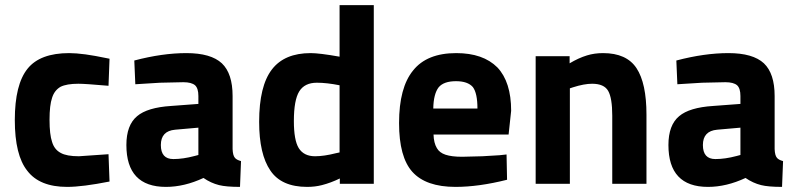

<svg xmlns="http://www.w3.org/2000/svg" viewBox="-20 -720 3120 752"><path d="M243 12Q303 12 409 -9L405 -116L289 -108Q241 -108 218 -121Q193 -134 184 -164Q174 -193 174 -251Q174 -308 184 -337Q193 -366 217 -380Q241 -392 287 -392Q314 -392 405 -384L409 -490Q346 -503 315 -507Q277 -512 251 -512Q137 -512 88 -451Q38 -389 38 -250Q38 -112 87 -51Q135 12 243 12Z M630 12Q702 12 777 -23Q806 -3 838 5Q866 12 920 12L924 -89Q906 -94 900 -102Q892 -111 891 -136V-344Q891 -432 849 -472Q806 -512 710 -512Q616 -512 506 -483L510 -390Q550 -393 607 -396Q685 -398 698 -398Q730 -398 744 -386Q757 -374 757 -344V-313L650 -305Q557 -299 517 -265Q475 -230 475 -152Q475 12 630 12ZM659 -97Q610 -97 610 -152Q610 -207 666 -212L757 -220V-113L742 -109Q697 -97 659 -97Z M1183 12Q1214 12 1241 5Q1276 -4 1311 -21V0H1444V-700H1310V-498Q1231 -512 1197 -512Q1094 -512 1045 -448Q995 -383 995 -243Q995 -116 1039 -52Q1082 12 1183 12ZM1214 -108Q1170 -108 1150 -140Q1131 -171 1131 -246Q1131 -328 1152 -362Q1173 -396 1221 -396Q1260 -396 1310 -386V-123L1296 -120Q1249 -108 1214 -108Z M1764 12Q1855 12 1966 -16L1964 -115L1936 -112Q1889 -109 1869 -108Q1807 -106 1790 -106Q1749 -106 1725 -114Q1701 -122 1691 -140Q1679 -160 1678 -193H1972L1982 -286Q1982 -399 1928 -456Q1872 -512 1767 -512Q1652 -512 1598 -444Q1543 -377 1543 -238Q1543 -105 1595 -47Q1648 12 1764 12ZM1850 -295H1677Q1678 -352 1698 -378Q1718 -402 1766 -402Q1812 -402 1832 -379Q1850 -355 1850 -295Z M2078 -500V0H2212V-374L2224 -378Q2268 -392 2299 -392Q2346 -392 2362 -364Q2378 -336 2378 -267V0H2512V-271Q2512 -394 2473 -453Q2434 -512 2342 -512Q2308 -512 2279 -503Q2246 -493 2211 -472V-500Z M2753 12Q2825 12 2900 -23Q2929 -3 2961 5Q2989 12 3043 12L3047 -89Q3029 -94 3023 -102Q3015 -111 3014 -136V-344Q3014 -432 2972 -472Q2929 -512 2833 -512Q2739 -512 2629 -483L2633 -390Q2673 -393 2730 -396Q2808 -398 2821 -398Q2853 -398 2867 -386Q2880 -374 2880 -344V-313L2773 -305Q2680 -299 2640 -265Q2598 -230 2598 -152Q2598 12 2753 12ZM2782 -97Q2733 -97 2733 -152Q2733 -207 2789 -212L2880 -220V-113L2865 -109Q2820 -97 2782 -97Z"/></svg>

Font: Online Auction - Bold
Style: Bold
Weight: 500
Designer: Mohamed Mostafa, the designer of Online Auction
Foundry: Kief Type Foundry
Version: ""